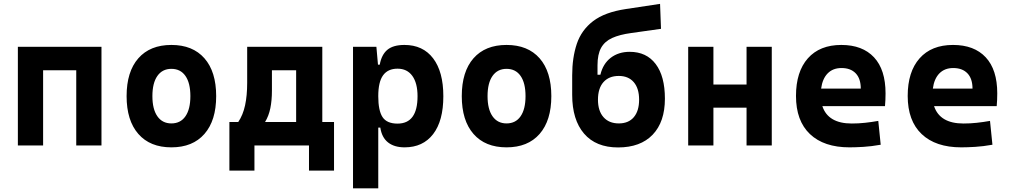

<svg xmlns="http://www.w3.org/2000/svg" viewBox="-20 -763 5313 1007"><path d="M379.9 0V-394.5H206.1V0H73.7V-517.6H512.2V0Z M878.9 9.8Q767.1 9.8 705.6 -60.5Q644 -130.9 644 -258.8Q644 -387.2 705.6 -457.3Q767.1 -527.3 878.9 -527.3Q990.7 -527.3 1052.2 -457.3Q1113.8 -387.2 1113.8 -258.8Q1113.8 -130.9 1052.2 -60.5Q990.7 9.8 878.9 9.8ZM878.9 -115.7Q926.8 -115.7 952.6 -153.1Q978.5 -190.4 978.5 -258.8Q978.5 -327.6 952.6 -364.7Q926.8 -401.9 878.9 -401.9Q831.5 -401.9 805.4 -364.7Q779.3 -327.6 779.3 -258.8Q779.3 -190.4 805.4 -153.1Q831.5 -115.7 878.9 -115.7Z M1183.1 131.8V-123H1229.5Q1254.4 -159.7 1265.4 -210.7Q1276.4 -261.7 1276.4 -329.1V-517.6H1670.4V-123H1731.9V131.8H1600.6V0H1314.5V131.8ZM1533.2 -123V-394.5H1406.2V-287.6Q1406.2 -236.3 1397.9 -195.6Q1389.6 -154.8 1370.1 -123Z M1831.5 224.6V-517.6H1954.1L1962.4 -423.8H1971.7Q1981 -476.1 2011.5 -501.7Q2042 -527.3 2101.1 -527.3Q2198.2 -527.3 2251.7 -457Q2305.2 -386.7 2305.2 -258.3Q2305.2 -128.9 2251.7 -59.6Q2198.2 9.8 2102.1 9.8Q2047.9 9.8 2015.1 -16.1Q1982.4 -42 1974.6 -93.8H1963.9V224.6ZM1963.9 -258.3Q1963.9 -183.1 1986.3 -148.9Q2008.8 -114.7 2064.9 -114.7Q2169.9 -114.7 2169.9 -258.3Q2169.9 -327.1 2142.6 -365Q2115.2 -402.8 2064.9 -402.8Q2014.6 -402.8 1989.3 -368.2Q1963.9 -333.5 1963.9 -258.3Z M2636.7 9.8Q2524.9 9.8 2463.4 -60.5Q2401.9 -130.9 2401.9 -258.8Q2401.9 -387.2 2463.4 -457.3Q2524.9 -527.3 2636.7 -527.3Q2748.5 -527.3 2810.1 -457.3Q2871.6 -387.2 2871.6 -258.8Q2871.6 -130.9 2810.1 -60.5Q2748.5 9.8 2636.7 9.8ZM2636.7 -115.7Q2684.6 -115.7 2710.4 -153.1Q2736.3 -190.4 2736.3 -258.8Q2736.3 -327.6 2710.4 -364.7Q2684.6 -401.9 2636.7 -401.9Q2589.4 -401.9 2563.2 -364.7Q2537.1 -327.6 2537.1 -258.8Q2537.1 -190.4 2563.2 -153.1Q2589.4 -115.7 2636.7 -115.7Z M3221.7 10.3Q3105.5 10.3 3043.2 -62.3Q2981 -134.8 2981 -265.6V-368.2Q2981 -460.4 3005.1 -532.7Q3029.3 -605 3090.6 -652.1Q3151.9 -699.2 3263.7 -715.8L3441.9 -742.7L3446.8 -611.8L3290.5 -589.8Q3229.5 -581.5 3190.4 -563.7Q3151.4 -545.9 3132.6 -512Q3113.8 -478 3113.8 -420.9V-371.1H3128.9Q3142.6 -428.7 3183.3 -460Q3224.1 -491.2 3282.7 -491.2Q3370.6 -491.2 3418.9 -427.2Q3467.3 -363.3 3467.3 -245.6Q3467.3 -123.5 3403.1 -56.6Q3338.9 10.3 3221.7 10.3ZM3225.6 -115.7Q3276.4 -115.7 3304.2 -148.4Q3332 -181.2 3332 -240.2Q3332 -299.3 3304 -332Q3275.9 -364.7 3225.6 -364.7Q3173.8 -364.7 3145 -332.3Q3116.2 -299.8 3116.2 -240.2Q3116.2 -181.2 3145.3 -148.4Q3174.3 -115.7 3225.6 -115.7Z M3895.5 0V-198.2H3721.7V0H3589.4V-517.6H3721.7V-319.8H3895.5V-517.6H4027.8V0Z M4435.5 9.8Q4301.3 9.8 4228 -59.8Q4154.8 -129.4 4154.8 -259.8Q4154.8 -386.7 4217 -457Q4279.3 -527.3 4392.6 -527.3Q4503.4 -527.3 4564 -462.4Q4624.5 -397.5 4624.5 -273.4Q4624.5 -238.3 4621.6 -206.5H4293Q4323.2 -115.2 4447.3 -115.2Q4482.4 -115.2 4516.6 -118.9Q4550.8 -122.6 4586.4 -128.9L4599.1 -3.9Q4549.3 4.9 4508.3 7.3Q4467.3 9.8 4435.5 9.8ZM4286.6 -298.3H4494.6Q4494.6 -350.6 4468 -378.4Q4441.4 -406.2 4393.6 -406.2Q4348.6 -406.2 4321 -378.2Q4293.5 -350.1 4286.6 -298.3Z M5021.5 9.8Q4887.2 9.8 4814 -59.8Q4740.7 -129.4 4740.7 -259.8Q4740.7 -386.7 4803 -457Q4865.2 -527.3 4978.5 -527.3Q5089.4 -527.3 5149.9 -462.4Q5210.4 -397.5 5210.4 -273.4Q5210.4 -238.3 5207.5 -206.5H4878.9Q4909.2 -115.2 5033.2 -115.2Q5068.4 -115.2 5102.5 -118.9Q5136.7 -122.6 5172.4 -128.9L5185.1 -3.9Q5135.3 4.9 5094.2 7.3Q5053.2 9.8 5021.5 9.8ZM4872.6 -298.3H5080.6Q5080.6 -350.6 5054 -378.4Q5027.3 -406.2 4979.5 -406.2Q4934.6 -406.2 4907 -378.2Q4879.4 -350.1 4872.6 -298.3Z"/></svg>

Font: Cascadia Code NF
Style: Bold
Weight: 700
Monospace: yes
Designer: Aaron Bell
Foundry: Saja Typeworks
Version: Version 2404.023; ttfautohint (v1.8.4)